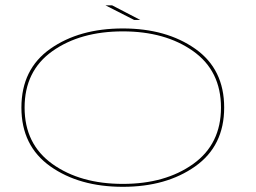

<svg xmlns="http://www.w3.org/2000/svg" viewBox="-20 -697 963 722"><path d="M442 5.5Q278 5.5 169.2 -71.5Q60.5 -148.5 60.5 -292.5Q60.5 -437 169.2 -513.5Q278 -590 442 -590Q605.5 -590 714.2 -513.5Q823 -437 823 -292.5Q823 -148.5 714.2 -71.5Q605.5 5.5 442 5.5ZM442 -5.5Q601.5 -5.5 706.2 -80.2Q811 -155 811 -292.5Q811 -430.5 706.2 -504.8Q601.5 -579 442 -579Q282 -579 177.2 -504.8Q72.5 -430.5 72.5 -292.5Q72.5 -155 177.2 -80.2Q282 -5.5 442 -5.5ZM484.5 -622 376.5 -677H401.5L507.5 -622Z"/></svg>

Font: Anybody UltraExpanded Thin
Style: Regular
Weight: 100
Width: 9
Designer: Tyler Finck
Foundry: Etcetera Type Company
Version: Version 1.010; ttfautohint (v1.8.3) -l 8 -r 50 -G 200 -x 14 